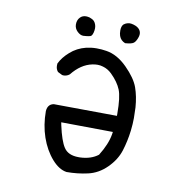

<svg xmlns="http://www.w3.org/2000/svg" viewBox="-69 -635 637 691"><g transform="rotate(10 250.0 -290.0)"><path d="M373.5 -567.4Q370.1 -568.8 364.7 -570.6Q359.4 -572.3 356 -572.5Q352.5 -572.8 349.9 -572.8Q347.2 -572.8 342.5 -571.5Q337.9 -570.3 334.5 -568.4Q330.6 -565.9 328.6 -564.5Q321.3 -557.1 321.3 -541.5Q321.3 -519.5 332.5 -508.3Q337.9 -502.9 346.2 -499.5Q369.1 -501 377 -506.8Q383.8 -511.7 389.2 -525.4Q392.6 -533.7 392.6 -540.5Q392.6 -558.1 373.5 -567.4ZM221.2 -559.1Q215.3 -564.9 204.6 -568.4Q197.3 -570.3 191.4 -570.3Q178.7 -570.3 170.4 -562Q160.2 -552.2 160.2 -535.6Q160.2 -521 171.1 -510.3Q182.1 -499.5 193.4 -499.5Q218.3 -501 222.2 -504.9Q226.1 -508.8 228.3 -517.3Q230.5 -525.9 230.5 -533.7Q230.5 -541.5 227.8 -548.3Q225.1 -555.2 221.2 -559.1ZM252.4 -66.4Q214.4 -66.4 198.7 -90.3Q183.6 -112.8 171.4 -168.9L169.4 -179.2L358.4 -177.2L356.9 -167.5Q350.6 -130.9 323.7 -87.9Q297.9 -67.9 257.8 -66.4Q254.9 -66.4 252.4 -66.4ZM421.4 -193.4Q424.3 -218.8 424.3 -239.3Q424.3 -259.8 423.3 -278.3Q420.4 -317.9 409.2 -349.6Q397.9 -381.3 361.6 -417.7Q325.2 -454.1 285.2 -460.4Q267.6 -463.4 248.8 -463.4Q230 -463.4 210.9 -459Q177.7 -450.7 153.8 -429.2Q130.4 -408.7 119.1 -385.3Q118.7 -381.3 118.7 -377.9Q118.7 -364.7 126.5 -355.5L143.1 -347.2Q145 -346.7 148.9 -346.7Q152.8 -346.7 158.7 -348.4Q164.6 -350.1 169.9 -354.5Q202.6 -395.5 243.7 -403.8Q252.9 -405.8 262.7 -405.8Q272.5 -405.8 282.2 -402.8Q300.3 -397.9 314.9 -383.8Q341.8 -357.4 352.3 -331.3Q362.8 -305.2 362.8 -245.1V-236.8L131.8 -238.8Q121.6 -236.8 116.2 -231Q108.9 -223.6 107.9 -209.5Q107.9 -158.7 123 -114.7Q138.2 -70.8 165.5 -39.6Q191.4 -10.3 219.2 -6.3Q259.3 -6.3 296.9 -14.9Q334.5 -23.4 364.3 -53Q394 -82.5 405.3 -117.9Q416.5 -153.3 421.4 -193.4Z"/></g></svg>

Font: NaikaiFont
Style: Light
Weight: 300
Version: Version 1.89